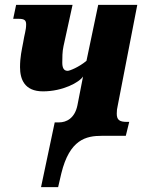

<svg xmlns="http://www.w3.org/2000/svg" viewBox="-20 -556 605 786"><path d="M148 210H218L231 154C265 15 332 0 397 0H495L509 -57H500C469 -57 458 -65 458 -91C458 -103 459 -111 462 -124L542 -536H382L334 -307C303 -281 265 -266 257 -266C240 -266 235 -280 235 -300C235 -319 235 -345 240 -367L277 -536H46L34 -479H56C80 -479 87 -473 87 -456C87 -432 80 -416 75 -383C69 -351 62 -322 62 -281C62 -232 80 -182 156 -182C237 -182 305 -219 320 -243L297 -125C286 -71 251 -55 222 -55H204Z"/></svg>

Font: Noto Serif ExtraCondensed Black
Style: Italic
Weight: 900
Width: 2
Italic angle: -12°
Designer: Monotype Design Team
Foundry: Monotype Imaging Inc.
Version: Version 2.014